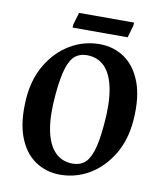

<svg xmlns="http://www.w3.org/2000/svg" viewBox="-86 -825 772 910"><g transform="rotate(10 300.5 -370.5)"><path d="M264.1 15Q197.1 15 144.2 -20.9Q91.3 -56.8 64 -129Q36.8 -201.3 44 -310Q51.1 -407.3 93.8 -478.4Q136.4 -549.5 201.9 -588.2Q267.5 -627 342.9 -627Q410.9 -627 463.3 -591.1Q515.7 -555.2 543.3 -483.3Q570.9 -411.4 563 -302Q556.2 -205.4 513.4 -133.9Q470.6 -62.5 405.6 -23.8Q340.5 15 264.1 15ZM315.1 -47Q346.1 -47 368.9 -63.6Q391.6 -80.3 406.8 -125.1Q421.9 -169.9 429.1 -254.9Q438.6 -356.9 425.6 -426.1Q412.6 -495.3 379.1 -530.1Q345.5 -565 291.9 -565Q261.4 -565 238.5 -548.4Q215.6 -531.7 200.7 -486.9Q185.7 -442.1 177.9 -357.1Q168.4 -255.1 181.4 -186.2Q194.4 -117.4 228.2 -82.2Q262 -47 315.1 -47ZM202.3 -682 203.3 -697 220.5 -755.9H485.4L484.4 -740.9L467.5 -682Z"/></g></svg>

Font: Ancizar Serif Light
Style: Italic
Weight: 300
Italic angle: -4°
Designer: Cesar Puertas, Viviana Monsalve, Julian Moncada, Julian Prieto, Jose Castro, Felipe Aragon, Mariel Hernandez, Sara Alarc
Version: Version 8.100